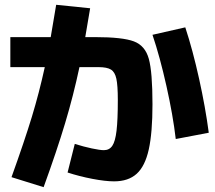

<svg xmlns="http://www.w3.org/2000/svg" viewBox="-20 -774 904 806"><path d="M263.7 -49.8 293.9 -169.9Q331.1 -158.2 365.5 -150.9Q399.9 -143.6 416 -143.6Q439 -143.6 451.4 -161.9Q463.9 -180.2 469.2 -225.1Q474.6 -270 474.6 -354.5Q474.6 -415 468.5 -443.4Q462.4 -471.7 445.8 -481.9Q429.2 -492.2 393.6 -492.2H313.5Q288.1 -372.6 253.4 -257.1Q218.8 -141.6 163.1 11.7L28.3 -30.3Q83 -182.6 113.8 -283.7Q144.5 -384.8 168 -492.2H23.4V-618.2H192.9Q207 -698.2 215.8 -753.9L358.4 -739.3Q348.6 -679.2 337.9 -618.2H378.9Q494.6 -618.2 542 -600.3Q589.4 -582.5 604.7 -527.1Q620.1 -471.7 620.1 -335.9Q620.1 -216.8 604.5 -146.5Q588.9 -76.2 553.7 -44.4Q518.6 -12.7 459 -12.7Q422.4 -12.7 367.7 -23.2Q313 -33.7 263.7 -49.8ZM620.1 -627.9 757.8 -659.2Q789.1 -564 815.7 -443.8Q842.3 -323.7 856.4 -216.8L717.8 -190.4Q706.1 -290.5 678.7 -412.8Q651.4 -535.2 620.1 -627.9Z"/></svg>

Font: Pretendard GOV ExtraBold
Style: Regular
Weight: 800
Designer: Base glyphs from Inter by Rasmus Andersson; Hangeul glyphs from Noto Sans CJK(Source Han Sans) by Jang Soo-young and Kan
Foundry: Kil Hyung-jin
Version: Version 1.309